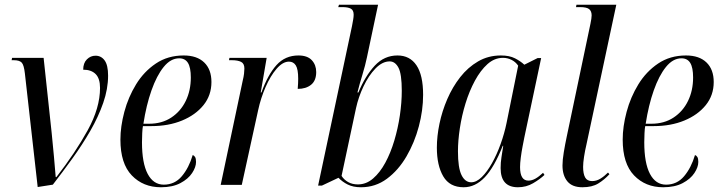

<svg xmlns="http://www.w3.org/2000/svg" viewBox="-20 -780 3036 810"><path d="M85 -470Q81 -506 71.5 -516Q62 -526 38 -526H29L31 -536H164L198 -219Q203 -171 207.5 -120.5Q212 -70 215 -33H218Q298 -136 350 -230.5Q402 -325 402 -409Q402 -449 383.5 -467.5Q365 -486 331 -486Q331 -514 346.5 -529.5Q362 -545 383 -545Q407 -545 421.5 -525Q436 -505 436 -461Q436 -405 415.5 -346Q395 -287 361 -228Q327 -169 285.5 -111.5Q244 -54 203 -1L139 9Z M659 10Q584 10 536 -40Q488 -90 488 -191Q488 -246 504.5 -308Q521 -370 554 -424Q587 -478 637.5 -512Q688 -546 755 -546Q811 -546 841.5 -516.5Q872 -487 872 -434Q872 -378 838.5 -336.5Q805 -295 748 -271.5Q691 -248 619 -248H583Q581 -239 580 -217.5Q579 -196 579 -180Q579 -92 603 -46.5Q627 -1 671 -1Q717 -1 747 -36.5Q777 -72 793 -126Q799 -124 803 -117.5Q807 -111 807 -97Q807 -75 790.5 -50Q774 -25 741 -7.5Q708 10 659 10ZM609 -258Q663 -258 702.5 -284Q742 -310 763.5 -354Q785 -398 785 -453Q785 -495 773 -514.5Q761 -534 736 -534Q700 -534 670.5 -497.5Q641 -461 619 -398.5Q597 -336 585 -258Z M1004 -440Q1008 -456 1009.5 -469Q1011 -482 1011 -491Q1011 -512 997 -519Q983 -526 958 -526H946L948 -536H1105L1080 -390H1083Q1110 -465 1146.5 -505.5Q1183 -546 1239 -546Q1277 -546 1295.5 -526Q1314 -506 1314 -476Q1314 -440 1292.5 -422.5Q1271 -405 1236 -405Q1237 -418 1237.5 -428.5Q1238 -439 1238 -448Q1238 -488 1228 -504Q1218 -520 1199 -520Q1173 -520 1147 -490Q1121 -460 1100.5 -413Q1080 -366 1069 -315L1000 0H911Z M1503 10Q1470 10 1447 -1.5Q1424 -13 1408 -30L1338 3H1322L1465 -670Q1468 -686 1470 -697.5Q1472 -709 1472 -718Q1472 -737 1460 -743.5Q1448 -750 1425 -750H1407L1410 -760H1575L1528 -538Q1521 -504 1509 -465Q1497 -426 1488 -390H1492Q1521 -460 1561 -503Q1601 -546 1657 -546Q1709 -546 1737 -504.5Q1765 -463 1765 -380Q1765 -315 1747 -247Q1729 -179 1695 -120.5Q1661 -62 1612.5 -26Q1564 10 1503 10ZM1490 -2Q1525 -2 1554 -27Q1583 -52 1605.5 -93.5Q1628 -135 1643.5 -187Q1659 -239 1667 -293.5Q1675 -348 1675 -397Q1675 -468 1661 -494.5Q1647 -521 1624 -521Q1593 -521 1564 -491Q1535 -461 1513.5 -415.5Q1492 -370 1482 -324L1421 -38Q1431 -22 1448.5 -12Q1466 -2 1490 -2Z M1936 10Q1877 10 1850 -36Q1823 -82 1823 -157Q1823 -205 1834 -258Q1845 -311 1867 -362Q1889 -413 1921.5 -454.5Q1954 -496 1997 -521Q2040 -546 2093 -546Q2129 -546 2152.5 -534Q2176 -522 2192 -507L2248 -535H2263L2192 -200Q2189 -185 2184.5 -161.5Q2180 -138 2177 -114.5Q2174 -91 2174 -75Q2174 -18 2209 -18Q2224 -18 2239 -26.5Q2254 -35 2271 -51L2277 -42Q2258 -24 2229 -7Q2200 10 2165 10Q2092 10 2092 -71Q2092 -94 2095.5 -116.5Q2099 -139 2103 -165H2101Q2065 -74 2025 -32Q1985 10 1936 10ZM1968 -11Q1990 -11 2012.5 -33Q2035 -55 2055.5 -91.5Q2076 -128 2092 -172.5Q2108 -217 2117 -261L2166 -503Q2155 -519 2138 -527.5Q2121 -536 2102 -536Q2066 -536 2036.5 -509.5Q2007 -483 1983.5 -439.5Q1960 -396 1944 -344Q1928 -292 1920 -239Q1912 -186 1912 -142Q1912 -72 1927 -41.5Q1942 -11 1968 -11Z M2437 10Q2394 10 2373.5 -15Q2353 -40 2353 -82Q2353 -105 2358.5 -138Q2364 -171 2371 -204L2471 -680Q2476 -704 2476 -715Q2476 -733 2465.5 -741.5Q2455 -750 2427 -750H2410L2412 -760H2580L2454 -170Q2448 -145 2444 -119Q2440 -93 2440 -76Q2440 -47 2448.5 -31.5Q2457 -16 2478 -16Q2496 -16 2512.5 -26Q2529 -36 2545 -52L2551 -45Q2530 -22 2504 -6Q2478 10 2437 10Z M2778 10Q2703 10 2655 -40Q2607 -90 2607 -191Q2607 -246 2623.5 -308Q2640 -370 2673 -424Q2706 -478 2756.5 -512Q2807 -546 2874 -546Q2930 -546 2960.5 -516.5Q2991 -487 2991 -434Q2991 -378 2957.5 -336.5Q2924 -295 2867 -271.5Q2810 -248 2738 -248H2702Q2700 -239 2699 -217.5Q2698 -196 2698 -180Q2698 -92 2722 -46.5Q2746 -1 2790 -1Q2836 -1 2866 -36.5Q2896 -72 2912 -126Q2918 -124 2922 -117.5Q2926 -111 2926 -97Q2926 -75 2909.5 -50Q2893 -25 2860 -7.5Q2827 10 2778 10ZM2728 -258Q2782 -258 2821.5 -284Q2861 -310 2882.5 -354Q2904 -398 2904 -453Q2904 -495 2892 -514.5Q2880 -534 2855 -534Q2819 -534 2789.5 -497.5Q2760 -461 2738 -398.5Q2716 -336 2704 -258Z"/></svg>

Font: Noto Serif Display Condensed
Style: Italic
Weight: 400
Width: 3
Italic angle: -12°
Designer: Monotype Design Team
Foundry: Monotype Imaging Inc.
Version: Version 2.009